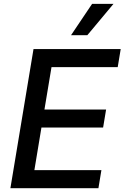

<svg xmlns="http://www.w3.org/2000/svg" viewBox="-20 -984 651 1004"><path d="M34.4 0H494.7L510.3 -94.5H159.8L196.7 -317.1H519.2L534.8 -411.2H212.4L249.3 -632.8H595.5L611.2 -727.3H155.2ZM351.6 -800.1H436.8L573.5 -963.8H461.6Z"/></svg>

Font: Magic Ui Pro Medium
Style: Italic
Weight: 500
Italic angle: -9.39999°
Designer: Stefan Endress, Andreas Faust
Version: Version 1.000;FEAKit 1.0